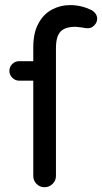

<svg xmlns="http://www.w3.org/2000/svg" viewBox="-20 -744 409 769"><path d="M113.3 -39.1V-420.9H56.6Q41 -420.9 29.3 -432.6Q17.6 -444.3 17.6 -460Q17.6 -476.6 29.3 -487.8Q41 -499 56.6 -499H113.3V-554.7Q113.3 -614.3 134.8 -651.4Q154.3 -687.5 188 -705.6Q221.7 -723.6 260.7 -723.6Q304.7 -723.6 345.7 -704.1Q369.1 -690.4 369.1 -668.9Q369.1 -654.3 357.9 -642.6Q346.7 -630.9 332 -630.9Q321.3 -630.9 309.6 -633.8L283.2 -636.7Q240.2 -636.7 222.2 -617.2Q204.1 -597.7 204.1 -551.8V-39.1Q204.1 -20.5 190.4 -7.3Q176.8 5.9 158.2 5.9Q139.6 5.9 126.5 -7.3Q113.3 -20.5 113.3 -39.1Z"/></svg>

Font: FakePearl
Style: Regular
Weight: 400
Version: Version 1.2